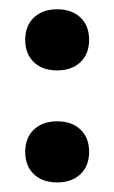

<svg xmlns="http://www.w3.org/2000/svg" viewBox="-20 -377 241 405"><path d="M100.5 7.8Q69.8 7.8 51.5 -9.5Q33.2 -26.8 33.2 -56.6Q33.2 -86.4 51.6 -103.8Q70 -121.1 100.7 -121.1Q131.3 -121.1 149.7 -103.8Q168 -86.5 168 -56.7Q168 -26.9 149.6 -9.5Q131.2 7.8 100.5 7.8ZM100.5 -228.5Q69.8 -228.5 51.5 -245.8Q33.2 -263.1 33.2 -292.9Q33.2 -322.8 51.6 -340.1Q70 -357.4 100.7 -357.4Q131.3 -357.4 149.7 -340.1Q168 -322.8 168 -293Q168 -263.2 149.6 -245.8Q131.2 -228.5 100.5 -228.5Z"/></svg>

Font: Markazi Text
Style: Regular
Weight: 400
Designer: Borna Izadpanah (Arabic designer), Fiona Ross (Arabic design director) and Florian Runge (Latin designer)
Foundry: Borna Izadpanah and Florian Runge
Version: Version 1.000